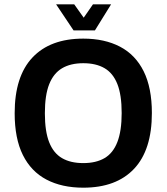

<svg xmlns="http://www.w3.org/2000/svg" viewBox="-20 -858 772 890"><path d="M366 12Q267 12 195.5 -25.5Q124 -63 86 -139.5Q48 -216 48 -333Q48 -504 130.5 -591.5Q213 -679 366 -679Q465 -679 536.5 -641.5Q608 -604 646 -527.5Q684 -451 684 -334Q684 -163 601.5 -75.5Q519 12 366 12ZM366 -102Q425 -102 464.5 -125Q504 -148 524 -199.5Q544 -251 544 -334Q544 -418 524 -468.5Q504 -519 464.5 -542Q425 -565 366 -565Q307 -565 267.5 -541.5Q228 -518 208 -467.5Q188 -417 188 -333Q188 -249 208 -198.5Q228 -148 267.5 -125Q307 -102 366 -102ZM321 -717 240 -838H324L368 -776L411 -838H495L420 -717Z"/></svg>

Font: Maven Pro SemiBold
Style: Regular
Weight: 600
Designer: Joe Prince
Foundry: Joe Prince
Version: Version 2.103